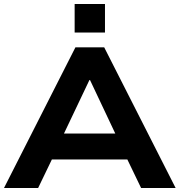

<svg xmlns="http://www.w3.org/2000/svg" viewBox="-21 -942 900 962"><path d="M-1 0 357 -705H501L859 0H686L592 -195L663 -143H194L264 -195L170 0ZM427 -541 281 -234 249 -273H608L575 -234L430 -541ZM353 -779V-922H505V-779Z"/></svg>

Font: Nunito Sans 10pt SemiExpanded ExtraBold
Style: Regular
Weight: 800
Width: 6
Designer: Vernon Adams
Foundry: Vernon Adams
Version: Version 3.101;gftools[0.9.27]